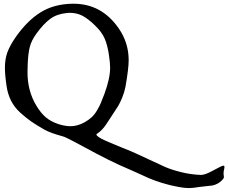

<svg xmlns="http://www.w3.org/2000/svg" viewBox="-20 -755 1203 1012"><path d="M126 -415Q125 -400.4 125 -373Q125 -276.4 170.9 -199.2Q194.3 -160.2 220.2 -137.7Q246.1 -115.2 286.1 -101.6Q321.3 -89.8 351.6 -89.8Q388.7 -89.8 425.8 -110.4Q448.2 -123 463.9 -137.7Q479.5 -152.3 492.7 -175.3Q505.9 -198.2 511.2 -211.9Q516.6 -225.6 530.3 -259.8Q560.5 -341.8 560.5 -398.4Q560.5 -423.8 553.7 -468.8Q545.9 -519.5 531.2 -552.7Q516.6 -585.9 483.4 -618.2Q448.2 -653.3 417.5 -670.4Q386.7 -687.5 346.7 -687.5Q344.7 -687.5 340.3 -687Q335.9 -686.5 333 -686.5Q280.3 -681.6 245.1 -655.8Q210 -629.9 172.9 -579.1Q145.5 -542 136.7 -506.3Q127.9 -470.7 126 -415ZM491.2 -49.8Q488.3 -48.8 488.3 -45.9Q488.3 -41 500 -32.7Q511.7 -24.4 533.7 -14.6Q555.7 -4.9 576.7 3.9Q597.7 12.7 626.5 24.4Q655.3 36.1 669.9 42Q706.1 57.6 762.7 84.5Q819.3 111.3 851.6 125.5Q883.8 139.6 934.6 152.3Q985.4 165 1039.1 167H1040Q1061.5 167 1105.5 142.6Q1149.4 118.2 1157.2 118.2Q1163.1 118.2 1163.1 126Q1163.1 130.9 1162.1 133.8Q1158.2 148.4 1158.2 159.2Q1158.2 164.1 1159.2 169.9Q1160.2 175.8 1160.2 177.7Q1160.2 184.6 1153.3 191.4Q1141.6 205.1 1126.5 212.9Q1111.3 220.7 1099.6 222.7Q1087.9 224.6 1064.9 226.6Q1042 228.5 1030.3 230.5Q998 236.3 974.6 236.3Q953.1 236.3 921.9 230.5Q877 222.7 833.5 209Q790 195.3 764.6 184.1Q739.3 172.9 688 149.4Q636.7 126 608.4 114.3Q558.6 91.8 490.2 55.7Q421.9 19.5 374 -6.3Q326.2 -32.2 311.5 -36.1Q246.1 -53.7 214.8 -71.3Q171.9 -95.7 144.5 -114.7Q117.2 -133.8 86.4 -161.6Q55.7 -189.5 38.1 -224.6Q20.5 -259.8 14.6 -301.8Q5.9 -359.4 5.9 -398.4Q5.9 -443.4 19 -479.5Q32.2 -515.6 63.5 -560.5Q124 -646.5 193.8 -689.9Q263.7 -733.4 360.4 -735.4H367.2Q516.6 -735.4 606.4 -604.5Q658.2 -529.3 658.2 -437.5Q658.2 -394.5 641.6 -298.8Q635.7 -268.6 624 -240.2Q612.3 -211.9 602.1 -195.3Q591.8 -178.7 571.3 -147.9Q550.8 -117.2 541 -101.6Q518.6 -67.4 491.2 -49.8Z"/></svg>

Font: LPEducational
Style: Medium
Weight: 500
Designer: Based on Essays1743, by John Stracke, which says:

Based on the typeface in a 1743 English translation of the essays of 
Version: Version 001.204